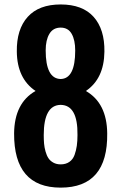

<svg xmlns="http://www.w3.org/2000/svg" viewBox="-20 -839 550 870"><path d="M254.9 11.2Q42.5 11.2 43.9 -234.9Q45.4 -372.6 141.1 -426.8Q57.6 -482.9 56.2 -605Q54.7 -706.1 105.5 -762.5Q156.2 -818.8 254.9 -818.8Q354 -818.8 404.3 -762.5Q454.6 -706.1 453.1 -605Q451.7 -482.4 369.1 -426.8Q464.4 -372.1 465.8 -234.9Q469.2 11.2 254.9 11.2ZM254.9 -481Q320.8 -482.4 320.8 -609.9Q320.8 -657.7 304.7 -685.8Q288.6 -713.9 254.9 -713.9Q220.7 -713.9 203.9 -685.8Q187 -657.7 187 -610.8Q187 -482.4 254.9 -481ZM254.9 -94.2Q278.3 -94.2 294.4 -105.5Q310.5 -116.7 317.9 -137.2Q325.2 -157.7 328.1 -178.7Q331.1 -199.7 331.1 -227.1Q333 -362.8 254.9 -363.8Q178.2 -362.8 178.2 -227.1Q178.2 -205.6 179.7 -188.2Q181.2 -170.9 186.3 -152.6Q191.4 -134.3 199.5 -122.1Q207.5 -109.9 221.7 -102.1Q235.8 -94.2 254.9 -94.2Z"/></svg>

Font: Oswald Medium
Style: Regular
Weight: 500
Designer: Vernon Adams
Foundry: Vernon Adams
Version: Version 4.103